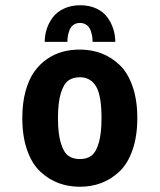

<svg xmlns="http://www.w3.org/2000/svg" viewBox="-20 -701 610 732"><path d="M150.5 -541.5Q150.5 -566 158 -589.8Q165.5 -613.5 181 -634.5Q196.5 -655.5 223.8 -668.2Q251 -681 286 -681Q321 -681 348 -668.2Q375 -655.5 390 -634.2Q405 -613 412.2 -589.5Q419.5 -566 419.5 -541.5H333Q333 -550.5 331.8 -560Q330.5 -569.5 326.2 -583Q322 -596.5 311.2 -605Q300.5 -613.5 285 -613.5Q269 -613.5 258.5 -605Q248 -596.5 243.8 -583Q239.5 -569.5 238.2 -560.2Q237 -551 237 -541.5ZM65 -251Q65 -307.5 77.2 -352.5Q89.5 -397.5 110.2 -427Q131 -456.5 159.5 -476Q188 -495.5 219 -503.8Q250 -512 284.5 -512Q328 -512 365.5 -498Q403 -484 434.8 -454.5Q466.5 -425 485 -372.8Q503.5 -320.5 503.5 -251Q503.5 -181 485 -128.5Q466.5 -76 434.8 -46.5Q403 -17 365.5 -3Q328 11 284.5 11Q241 11 203.2 -3Q165.5 -17 133.8 -46.5Q102 -76 83.5 -128.5Q65 -181 65 -251ZM284.5 -94.5Q311 -94.5 328.5 -107.5Q346 -120.5 356.5 -156Q367 -191.5 367 -251Q367 -337.5 346 -372Q325 -406.5 284.5 -406.5Q257.5 -406.5 240 -393.5Q222.5 -380.5 211.8 -345.2Q201 -310 201 -251Q201 -191.5 211.8 -156Q222.5 -120.5 240 -107.5Q257.5 -94.5 284.5 -94.5Z"/></svg>

Font: League Mono Narrow SemiBold
Style: Regular
Weight: 600
Width: 3
Designer: Tyler Finck
Foundry: The League of Moveable Type / Tyler Finck
Version: Version 2.210